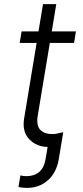

<svg xmlns="http://www.w3.org/2000/svg" viewBox="-20 -696 400 920"><path d="M343.8 -545.5 334.9 -490.4H218.8L160.9 -142.4Q153.1 -94.8 172.8 -74.2Q192.5 -53.6 229 -53.6Q240.8 -53.6 250.7 -55.4L283 -62.5L261.7 66.4Q250.7 131.4 209.5 167.8Q168.3 204.2 111.2 204.2Q81 204.2 68.5 199.2L77.8 144.5Q92 148.1 107.2 148.1Q143.5 148.1 167.4 128.2Q191.4 108.3 198.2 66.4L208.1 8.2Q153.4 6.4 119.5 -29.7Q85.6 -65.7 95.5 -127.5L155.5 -490.4H74.2L83.5 -545.5H164.4L186.1 -676.1H249.6L228 -545.5Z"/></svg>

Font: Karasuma Gothic
Style: Light Italic
Weight: 300
Italic angle: 9.39998°
Designer: Rasmus Andersson / Ryoko Nishizuka
Foundry: rsms
Version: Version 1.00